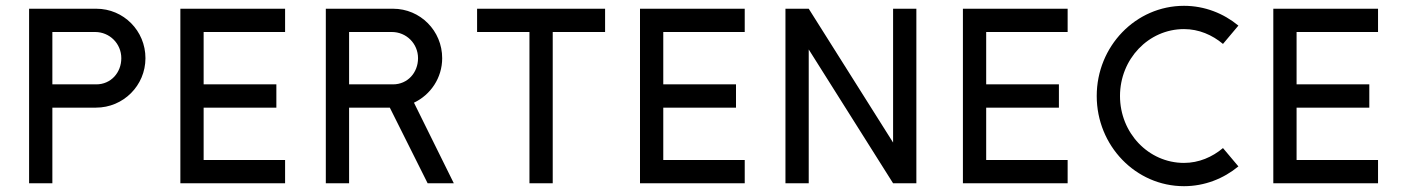

<svg xmlns="http://www.w3.org/2000/svg" viewBox="-20 -630 4817 660"><path d="M307 -520C357 -520 397 -480 397 -430C397 -380 361 -340 311 -340H160V-520ZM310 -260C404 -260 480 -336 480 -430C480 -524 405 -600 311 -600H80V0H160V-260Z M600 0H960V-80H680V-260H930V-340H680V-520H960V-600H600Z M1403 -277C1460 -304 1500 -362 1500 -430C1500 -524 1425 -600 1331 -600H1100V0H1180V-260H1320L1450 0H1540ZM1327 -520C1377 -520 1417 -480 1417 -430C1417 -380 1381 -340 1331 -340H1180V-520Z M1620 -520H1800V0H1880V-520H2060V-600H1620Z M2180 0H2540V-80H2260V-260H2510V-340H2260V-520H2540V-600H2180Z M2760 0V-460L3050 0H3130V-600H3050V-140L2760 -600H2680V0Z M3290 0H3650V-80H3370V-260H3620V-340H3370V-520H3650V-600H3290Z M4184 -121C4147 -90 4101 -70 4050 -70C3928 -70 3830 -173 3830 -300C3830 -427 3928 -530 4050 -530C4101 -530 4147 -510 4184 -479L4237 -542C4186 -584 4121 -610 4050 -610C3884 -610 3750 -471 3750 -300C3750 -129 3884 10 4050 10C4121 10 4186 -16 4237 -58L4184 -121Z M4357 0H4717V-80H4437V-260H4687V-340H4437V-520H4717V-600H4357Z"/></svg>

Font: Gauge
Style: Regular
Weight: 400
Designer: Daniel Pimley
Foundry: Daniel Pimley
Version: Version 1.004;PS 001.001;hotconv 1.0.56